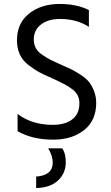

<svg xmlns="http://www.w3.org/2000/svg" viewBox="-20 -700 564 972"><path d="M430 -649V-564Q369 -604 284 -604Q223 -604 187 -575.5Q151 -547 151 -501Q151 -477 160.5 -458Q170 -439 194 -422.5Q218 -406 235 -397.5Q252 -389 288 -373Q322 -358 340 -349.5Q358 -341 386.5 -322.5Q415 -304 429.5 -286.5Q444 -269 455.5 -240.5Q467 -212 467 -179Q467 -90 406 -41.5Q345 7 249 7Q143 7 69 -36V-123Q142 -68 247 -68Q310 -68 346 -96Q382 -124 382 -177Q382 -199 373.5 -216.5Q365 -234 345.5 -248.5Q326 -263 308.5 -272.5Q291 -282 261 -296Q255 -299 243 -304Q200 -323 177.5 -335Q155 -347 124.5 -370.5Q94 -394 80 -425Q66 -456 66 -497Q66 -583 127.5 -631.5Q189 -680 282 -680Q369 -680 430 -649ZM313 122Q313 176 274.5 213Q236 250 163 252V194Q247 188 247 123Q247 89 224 51H295Q313 76 313 122Z"/></svg>

Font: Hind Regular
Style: Regular
Weight: 400
Designer: Manushi Parikh, Satya Rajpurohit
Foundry: Indian Type Foundry
Version: Version 1.201;PS 1.0;hotconv 1.0.78;makeotf.lib2.5.61930; tt